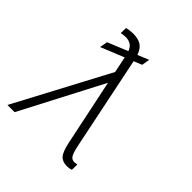

<svg xmlns="http://www.w3.org/2000/svg" viewBox="-202 -872 1015 1015"><g transform="rotate(45 305.5 -365.0)"><path d="M369.6 -698.7 361.8 -653.8 316.4 -635.3 424.3 -111.8Q433.6 -67.4 443.4 -51.8Q453.1 -36.1 471.2 -36.1Q480 -36.6 492.2 -38.6L491.7 1.5Q479 6.3 459.5 6.8Q425.8 6.8 408.2 -12.5Q390.6 -31.7 378.4 -90.3L301.3 -459L62 0H8.3L287.6 -525.9L269 -616.2L138.2 -563L146 -606.9L259.3 -653.3Q250.5 -676.3 235.6 -686Q220.7 -695.8 198.2 -696.3Q183.6 -696.8 163.1 -692.4L164.1 -731Q174.3 -733.9 188.2 -735.6Q202.1 -737.3 213.4 -737.3Q252.4 -736.8 274.2 -721.4Q295.9 -706.1 307.1 -672.9Z"/></g></svg>

Font: Inter Extra Light
Style: Italic
Weight: 200
Italic angle: -9.39999°
Designer: Rasmus Andersson
Foundry: rsms
Version: Version 4.000;git-3c8e0fc